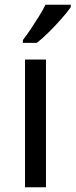

<svg xmlns="http://www.w3.org/2000/svg" viewBox="-20 -786 317 806"><path d="M173 0H85V-536H173ZM277 -756Q265 -738 240 -709.5Q215 -681 186.5 -652.5Q158 -624 134 -606H76V-618Q91 -637 108.5 -663Q126 -689 143 -716.5Q160 -744 171 -766H277Z"/></svg>

Font: Noto Sans Chakma
Style: Regular
Weight: 400
Designer: Zachary Quinn Scheuren - Monotype Design Team
Foundry: Monotype Imaging Inc.
Version: Version 2.003; ttfautohint (v1.8.4.7-5d5b)